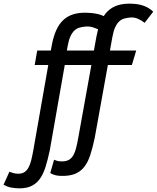

<svg xmlns="http://www.w3.org/2000/svg" viewBox="-80 -829 866 1060"><path d="M516 -768.5Q540 -791 573 -800.8Q606 -810.5 649.5 -808.5Q672 -807.5 689.5 -803.8Q707 -800 721 -794Q735 -788 746 -780.5Q757 -773 766 -764.5L718.5 -703Q702.5 -716 682.2 -725Q662 -734 641 -732.5Q622 -731 606 -726.5Q590 -722 577.5 -710.2Q565 -698.5 555.5 -677.5Q546 -656.5 540 -622.5L527 -550H672L648 -470H515.5L443 -68Q431.5 -13.5 418.5 26.5Q405.5 66.5 384.8 92.8Q364 119 333.2 131.2Q302.5 143.5 255.5 142Q241 141.5 231.2 139.5Q221.5 137.5 214.8 135Q208 132.5 204 130Q200 127.5 197.5 126L218.5 53Q224 55 234.5 58.8Q245 62.5 264.5 62Q287 61.5 301.5 52.8Q316 44 325.2 27.5Q334.5 11 340.5 -13Q346.5 -37 352 -68L424.5 -470H277.5L195 0Q183.5 54.5 170.5 95.2Q157.5 136 136.8 162.8Q116 189.5 85 201.5Q54 213.5 7.5 210Q-22.5 207.5 -38.8 200.8Q-55 194 -60.5 191L-28 119Q-22.5 121 -10.5 125.2Q1.5 129.5 16.5 130Q39 131 53.5 122.2Q68 113.5 77.2 96.5Q86.5 79.5 92.5 55.2Q98.5 31 104 0L186.5 -470H111.5L125.5 -550H200.5L205.5 -577.5Q214.5 -626 230 -661Q245.5 -696 269.2 -718.2Q293 -740.5 326 -750.5Q359 -760.5 402.5 -758.5Q428.5 -757.5 446.5 -754.2Q464.5 -751 477.5 -746.5Q485.5 -743.5 492.5 -740Q503 -756.5 516 -768.5ZM438.5 -550 452.5 -627.5Q456.5 -649 461.5 -667.5Q449 -673 435 -677.5Q415 -684 394 -682.5Q375 -681 359 -676.5Q343 -672 330.5 -660.2Q318 -648.5 308.5 -627.5Q299 -606.5 293 -572.5L289 -550Z"/></svg>

Font: B612
Style: Italic
Weight: 400
Italic angle: -10°
Designer: Nicolas Chauveau, Thomas Paillot, Jonathan Favre-Lamarine, Jean-Luc Vinot
Foundry: AIRBUS
Version: Version 1.008